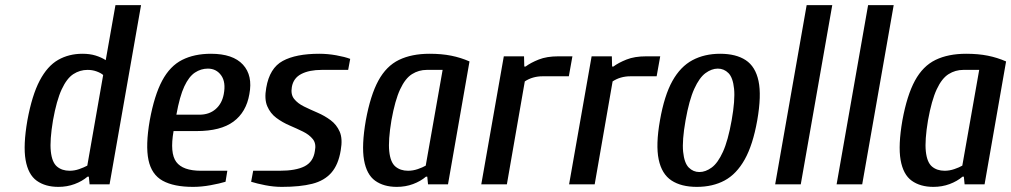

<svg xmlns="http://www.w3.org/2000/svg" viewBox="-20 -720 3950 750"><path d="M208 10Q157 10 123.5 -14Q90 -38 80 -95Q70 -152 87 -250Q105 -348 135 -405Q165 -462 207 -486Q249 -510 302 -510Q331 -510 353.5 -503Q376 -496 393 -485L431 -700H531L408 0H330L327 -30H322Q301 -12 271.5 -1Q242 10 208 10ZM252 -53Q271 -53 289.5 -59.5Q308 -66 321 -73L383 -427Q374 -435 357.5 -441Q341 -447 322 -447Q292 -447 266.5 -430.5Q241 -414 221 -371Q201 -328 187 -250Q174 -172 178.5 -129Q183 -86 202.5 -69.5Q222 -53 252 -53Z M734 10Q659 10 615.5 -14Q572 -38 560 -95Q548 -152 565 -250Q583 -348 613.5 -405Q644 -462 691.5 -486Q739 -510 804 -510Q890 -510 929 -467.5Q968 -425 954 -352Q942 -282 892 -245Q842 -208 748 -208H658Q643 -122 668.5 -87.5Q694 -53 765 -53H868L861 -10Q838 -3 802.5 3.5Q767 10 734 10ZM669 -272H759Q797 -272 822 -293.5Q847 -315 854 -352Q863 -399 844 -425.5Q825 -452 792 -452Q765 -452 741.5 -436.5Q718 -421 700 -382.5Q682 -344 669 -272Z M1081 10Q1049 10 1016 3.5Q983 -3 961 -10L969 -53H1072Q1136 -53 1170 -70.5Q1204 -88 1210 -130Q1216 -159 1202 -176.5Q1188 -194 1163.5 -206Q1139 -218 1111 -230Q1083 -242 1059.5 -259.5Q1036 -277 1024 -305Q1012 -333 1020 -377Q1033 -454 1084.5 -482Q1136 -510 1227 -510Q1260 -510 1293.5 -504Q1327 -498 1348 -490L1340 -447H1237Q1188 -447 1157 -431Q1126 -415 1120 -380Q1115 -351 1129 -333.5Q1143 -316 1167.5 -304Q1192 -292 1220 -280Q1248 -268 1271.5 -250.5Q1295 -233 1307 -205.5Q1319 -178 1311 -133Q1302 -77 1274.5 -45.5Q1247 -14 1199.5 -2Q1152 10 1081 10Z M1530 10Q1479 10 1445.5 -14Q1412 -38 1402 -95Q1392 -152 1409 -250Q1427 -348 1458 -405Q1489 -462 1538.5 -486Q1588 -510 1658 -510Q1705 -510 1742.5 -502.5Q1780 -495 1814 -480L1730 0H1652L1649 -30H1644Q1623 -12 1593.5 -1Q1564 10 1530 10ZM1574 -53Q1593 -53 1612 -59.5Q1631 -66 1643 -73L1709 -447H1647Q1616 -447 1589.5 -430.5Q1563 -414 1543 -371Q1523 -328 1509 -250Q1496 -172 1500.5 -129Q1505 -86 1524.5 -69.5Q1544 -53 1574 -53Z M1860 0 1948 -500H2027L2028 -460H2033Q2053 -475 2084.5 -487.5Q2116 -500 2161 -500H2216L2202 -422H2099Q2080 -422 2062.5 -417Q2045 -412 2030 -402L1960 0Z M2203 0 2291 -500H2370L2371 -460H2376Q2396 -475 2427.5 -487.5Q2459 -500 2504 -500H2559L2545 -422H2442Q2423 -422 2405.5 -417Q2388 -412 2373 -402L2303 0Z M2702 10Q2641 10 2603 -15Q2565 -40 2553 -97Q2541 -154 2558 -250Q2575 -347 2606.5 -403.5Q2638 -460 2685 -485Q2732 -510 2793 -510Q2855 -510 2893 -485Q2931 -460 2943 -403.5Q2955 -347 2938 -250Q2921 -154 2889 -97Q2857 -40 2810.5 -15Q2764 10 2702 10ZM2712 -48Q2736 -48 2760 -65.5Q2784 -83 2804 -127Q2824 -171 2838 -250Q2852 -329 2847.5 -373Q2843 -417 2825.5 -434.5Q2808 -452 2784 -452Q2760 -452 2736 -434.5Q2712 -417 2692 -373Q2672 -329 2658 -250Q2644 -171 2648.5 -127Q2653 -83 2670.5 -65.5Q2688 -48 2712 -48Z M3008 0 3131 -700H3231L3108 0Z M3248 0 3371 -700H3471L3348 0Z M3626 10Q3575 10 3541.5 -14Q3508 -38 3498 -95Q3488 -152 3505 -250Q3523 -348 3554 -405Q3585 -462 3634.5 -486Q3684 -510 3754 -510Q3801 -510 3838.5 -502.5Q3876 -495 3910 -480L3826 0H3748L3745 -30H3740Q3719 -12 3689.5 -1Q3660 10 3626 10ZM3670 -53Q3689 -53 3708 -59.5Q3727 -66 3739 -73L3805 -447H3743Q3712 -447 3685.5 -430.5Q3659 -414 3639 -371Q3619 -328 3605 -250Q3592 -172 3596.5 -129Q3601 -86 3620.5 -69.5Q3640 -53 3670 -53Z"/></svg>

Font: Cuprum Medium
Style: Italic
Weight: 500
Italic angle: -10°
Version: Version 3.000